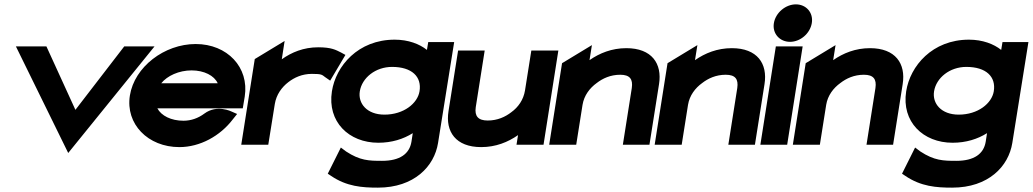

<svg xmlns="http://www.w3.org/2000/svg" viewBox="-20 -664 4739 881"><path d="M53 -451 293 38 689 -451H550L326 -160L193 -451Z M576 -226C555 -95 659 11 803 11C898 11 990 -40 1048 -116L1068 -141L1043 -152C1043 -152 976 -186 918 -143C890 -122 857 -110 822 -110C765 -110 720 -133 702 -167H1094L1103 -221C1124 -355 1023 -462 878 -462C734 -462 597 -357 576 -226ZM720 -282C747 -316 801 -341 859 -341C917 -341 963 -317 979 -282Z M1087 0H1211L1241 -187C1248 -230 1273 -264 1303 -287C1330 -308 1366 -325 1411 -325C1457 -325 1457 -321 1472 -310L1495 -294L1565 -412L1545 -423C1521 -435 1501 -447 1440 -447C1373 -447 1318 -424 1273 -392L1286 -476L1149 -393Z M1503 -245C1481 -105 1581 -9 1716 -9C1778 -9 1831 -26 1874 -53L1868 -14C1859 42 1815 74 1733 74C1673 74 1632 73 1568 31L1544 13L1484 133L1499 143C1571 192 1642 197 1714 197C1881 197 1973 99 1990 -8L2064 -471H1945L1939 -435C1905 -462 1854 -482 1791 -482C1623 -482 1521 -361 1503 -245ZM1631 -245C1641 -307 1703 -357 1779 -357C1870 -357 1916 -312 1905 -245C1896 -190 1833 -138 1744 -138C1664 -138 1622 -189 1631 -245Z M2038 -154C2023 -60 2071 11 2188 11C2255 11 2311 -12 2357 -44L2350 0H2474L2542 -432H2418L2389 -249C2382 -206 2358 -172 2326 -149C2299 -128 2263 -111 2218 -111C2174 -111 2157 -131 2163 -172L2204 -432H2082Z M2500 0H2624L2653 -183C2660 -226 2686 -260 2718 -283C2745 -304 2781 -321 2826 -321C2870 -321 2885 -301 2879 -260L2838 0H2960L3004 -278C3019 -372 2971 -443 2854 -443C2787 -443 2731 -420 2685 -388L2696 -457L2559 -374Z M2984 0H3108L3137 -183C3144 -226 3170 -260 3202 -283C3229 -304 3265 -321 3310 -321C3354 -321 3369 -301 3363 -260L3322 0H3444L3488 -278C3503 -372 3455 -443 3338 -443C3271 -443 3215 -420 3169 -388L3180 -457L3043 -374Z M3531 -558C3523 -510 3558 -472 3605 -472C3652 -472 3697 -510 3705 -558C3713 -606 3679 -644 3632 -644C3585 -644 3539 -606 3531 -558ZM3469 0H3592L3663 -451H3540Z M3618 0H3742L3771 -183C3778 -226 3804 -260 3836 -283C3863 -304 3899 -321 3944 -321C3988 -321 4003 -301 3997 -260L3956 0H4078L4122 -278C4137 -372 4089 -443 3972 -443C3905 -443 3849 -420 3803 -388L3814 -457L3677 -374Z M4138 -245C4116 -105 4216 -9 4351 -9C4413 -9 4466 -26 4509 -53L4503 -14C4494 42 4450 74 4368 74C4308 74 4267 73 4203 31L4179 13L4119 133L4134 143C4206 192 4277 197 4349 197C4516 197 4608 99 4625 -8L4699 -471H4580L4574 -435C4540 -462 4489 -482 4426 -482C4258 -482 4156 -361 4138 -245ZM4266 -245C4276 -307 4338 -357 4414 -357C4505 -357 4551 -312 4540 -245C4531 -190 4468 -138 4379 -138C4299 -138 4257 -189 4266 -245Z"/></svg>

Font: Charger Pro
Style: UltraExtObl
Weight: 900
Designer: Jasper
Foundry: Cannot Into Space Fonts
Version: Version 1.09